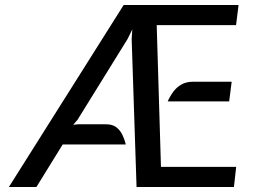

<svg xmlns="http://www.w3.org/2000/svg" viewBox="-20 -747 1015 767"><path d="M15.5 0 474 -727H933L923 -646.5H606L623 -80.5H923.5L914.5 0H525.5L506 -590.5L508.5 -629.5L489.5 -591L290 -269L272.5 -248.5L292 -250.5H403.5Q429 -250.5 444.5 -238.8Q460 -227 469 -208.2Q478 -189.5 482.5 -170H230.5L125.5 0ZM650 -342Q659 -362.5 672.2 -380.5Q685.5 -398.5 704.8 -409.5Q724 -420.5 751 -420.5H905.5L895.5 -342Z"/></svg>

Font: Expletus Sans Medium
Style: Italic
Weight: 500
Italic angle: -7°
Version: Version 7.500